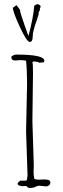

<svg xmlns="http://www.w3.org/2000/svg" viewBox="-20 -929 309 949"><path d="M149.4 -900.9 162.6 -908.7Q180.7 -905.8 180.7 -897Q180.7 -893.6 176.8 -885.7L177.7 -880.9L170.4 -865.7L171.4 -859.9Q168 -847.2 159.7 -823.2Q141.6 -773.9 141.6 -747.8Q141.6 -721.7 127 -721.7Q112.3 -721.7 78.4 -795.2Q44.4 -868.7 43.5 -890.6L61.5 -903.8L78.6 -880.9Q80.1 -864.3 99.9 -808.8Q119.6 -753.4 120.6 -751Q144.5 -840.3 149.4 -900.9ZM207 -7.8 173.8 -11.2Q166 -11.2 155.3 -5.6Q144.5 0 129.6 0Q114.7 0 110.8 -9.8L94.2 -8.8Q72.8 -8.8 66.9 -19Q66.9 -25.4 72.5 -29.5Q78.1 -33.7 80.1 -36.1H108.9L112.8 -40L116.2 -61Q116.2 -61 108.9 -279.8L113.8 -513.2Q113.8 -581.1 108.9 -628.9Q99.1 -631.8 79.1 -631.8L55.2 -629.9Q36.1 -629.9 36.1 -647Q36.1 -651.4 45.2 -655.3Q54.2 -659.2 60.1 -659.2Q199.2 -659.2 199.2 -628.9Q199.2 -626 196.8 -621.1L173.8 -619.1Q166 -625 145 -625L140.1 -622.1Q143.1 -613.3 143.1 -568.8L140.1 -331.1L147 -111.8L146 -81.1Q146 -57.6 148.9 -53.2L147.9 -50.8Q147.9 -41 169.9 -41L199.2 -42Q229 -42 229 -27.8Q229 -19 222.7 -13.4Q216.3 -7.8 207 -7.8Z"/></svg>

Font: Amatic SC
Style: Regular
Weight: 400
Version: Version 1.004